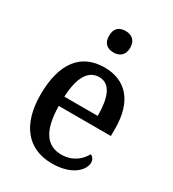

<svg xmlns="http://www.w3.org/2000/svg" viewBox="-186 -863 879 976"><g transform="rotate(30 253.5 -375.5)"><path d="M262 -635C295 -635 324 -653 324 -698C324 -744 295 -761 262 -761C226 -761 200 -744 200 -698C200 -653 226 -635 262 -635ZM272 10C391 10 444 -50 444 -93C444 -112 433 -125 421 -130C399 -89 356 -53 292 -53C205 -53 159 -117 157 -261H463V-306C463 -464 387 -547 262 -547C126 -547 48 -452 48 -264C48 -91 129 10 272 10ZM354 -316H158C163 -429 198 -491 263 -491C329 -491 354 -422 354 -316Z"/></g></svg>

Font: Noto Serif Devanagari SemiCondensed Medium
Style: Regular
Weight: 500
Width: 4
Designer: Universal Thirst, Indian Type Foundry and the Monotype Design Team
Foundry: Monotype Imaging Inc.
Version: Version 2.004